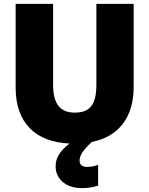

<svg xmlns="http://www.w3.org/2000/svg" viewBox="-20 -734 773 994"><path d="M403 240C433 240 461 236 488 227V119C472 126 453 130 430 130C405 130 392 119 392 97C392 84 397 71 405 57C414 43 430 25 455 1C596 -27 672 -128 672 -284V-714H479V-296C479 -193 446 -151 367 -151C293 -151 255 -194 255 -295V-714H61V-280C61 -101 160 1 340 9C288 49 268 85 268 127C268 194 323 240 403 240Z"/></svg>

Font: Frost ExtraBold
Style: Regular
Weight: 800
Designer: Lee Frost
Foundry: Lee Frost for Ice Communication Norge AS
Version: Version 2.011;hotconv 1.0.107;makeotfexe 2.5.65593